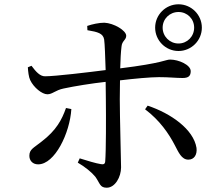

<svg xmlns="http://www.w3.org/2000/svg" viewBox="-20 -839 1040 896"><path d="M704 -710C704 -650 753 -601 813 -601C873 -601 922 -650 922 -710C922 -770 873 -819 813 -819C753 -819 704 -770 704 -710ZM739 -710C739 -751 772 -783 813 -783C854 -783 886 -751 886 -710C886 -669 854 -636 813 -636C772 -636 739 -669 739 -710ZM796 -161C813 -129 827 -94 859 -94C886 -94 901 -117 897 -149C883 -236 777 -310 669 -346L657 -329C726 -277 768 -215 796 -161ZM288 -335C269 -281 243 -231 175 -179C138 -149 117 -143 117 -112C117 -90 132 -72 158 -72C236 -72 306 -218 313 -330ZM110 -525C111 -506 114 -479 121 -465C137 -431 176 -399 201 -399C225 -399 238 -418 277 -426C328 -437 409 -450 473 -457L474 -377C475 -292 475 -134 471 -86C470 -73 463 -71 451 -73C426 -77 387 -89 352 -100L343 -80C376 -61 408 -35 425 -14C447 17 446 37 478 37C517 37 545 -13 545 -58C545 -89 539 -293 539 -376L540 -464C606 -472 682 -479 722 -479C770 -479 800 -475 832 -475C859 -475 870 -484 870 -507C870 -536 814 -561 774 -561C752 -561 743 -545 541 -520C542 -560 544 -597 547 -621C549 -649 569 -652 569 -672C569 -697 511 -731 467 -733C442 -733 410 -726 387 -718L388 -698C437 -690 461 -683 466 -655C469 -634 471 -574 473 -512C395 -502 237 -483 191 -483C167 -482 147 -505 127 -532Z"/></svg>

Font: Noto Serif CJK SC Medium
Style: Regular
Weight: 500
Designer: Ryoko NISHIZUKA 西塚涼子 (kana & ideographs); Frank Grießhammer (Latin, Greek & Cyrillic); Wenlong ZHANG 张文龙 (bopomofo); San
Foundry: Adobe
Version: Version 2.001;hotconv 1.1.0;makeotfexe 2.6.0